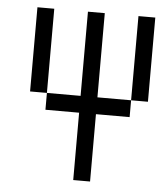

<svg xmlns="http://www.w3.org/2000/svg" viewBox="-48 -667 596 710"><g transform="rotate(5 250.0 -312.5)"><path d="M125 -312.5H62.5V-625H125ZM125 -312.5H250V-625H312.5V-312.5H437.5V-250H312.5V0H250V-250H125ZM437.5 -625H500V-312.5H437.5Z"/></g></svg>

Font: 寒蝉点阵体 16px
Style: Regular
Weight: 400
Designer: Designed by Warren2060
Foundry: ChillType
Version: Version 1.000